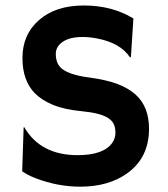

<svg xmlns="http://www.w3.org/2000/svg" viewBox="-20 -682 623 714"><path d="M476.1 -613.3 466.8 -469.7 463.4 -468.8Q427.2 -522.9 340.3 -539.1Q313 -544.4 287.8 -544.4Q262.7 -544.4 244.9 -540Q227.1 -535.6 214.4 -527.3Q187.5 -509.8 187.5 -481.4Q187.5 -444.3 210.9 -425.8Q240.2 -403.3 308.1 -394.3Q376 -385.3 417 -369.6Q458 -354 484.4 -330.1Q534.2 -285.2 534.2 -203.1Q534.2 -95.7 453.1 -37.6Q383.8 12.2 278.3 12.2Q193.4 12.2 110.4 -20Q83 -30.8 62.5 -44.9L67.9 -208L69.8 -209.5Q130.4 -105 268.6 -105Q366.7 -105 398.4 -152.3Q409.2 -168.5 409.2 -188.2Q409.2 -208 402.8 -220.9Q396.5 -233.9 381.8 -243.2Q353.5 -261.7 286.6 -268.1Q219.7 -274.4 177.2 -292Q134.8 -309.6 109.4 -335.4Q63.5 -382.3 63.5 -466.3Q63.5 -553.2 124.5 -606.9Q186.5 -661.6 291.7 -661.6Q397 -661.6 476.1 -613.3Z"/></svg>

Font: HammersmithOne
Style: Regular
Weight: 400
Designer: Nicole Fally
Foundry: Nicole Fally
Version: Version 1.003